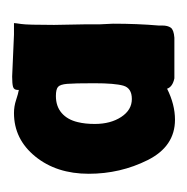

<svg xmlns="http://www.w3.org/2000/svg" viewBox="-16 -755 308 316"><g transform="rotate(-90 138.0 -597.0)"><path d="M255 -662 256 -608V-586L257 -565Q257 -525 254 -490V-484Q254 -475 250.5 -470Q247 -465 234 -464H167Q153 -467 150 -476Q124 -463 99 -463Q55 -463 32.5 -508Q10 -553 10 -605Q10 -658 38.5 -693Q67 -728 110 -728Q121 -728 131.5 -724.5Q142 -721 148 -720V-722Q148 -728 153 -729.5Q158 -731 170 -731L239 -728H258Q258 -726 256.5 -716Q255 -706 255 -662ZM133 -534Q151 -534 155 -548Q159 -562 159 -596Q159 -629 158 -640.5Q157 -652 153 -655.5Q149 -659 138 -659Q121 -659 110 -649.5Q99 -640 95 -623Q92 -611 92 -595Q92 -569 103.5 -551.5Q115 -534 133 -534Z"/></g></svg>

Font: Londrina Solid Black
Style: Regular
Weight: 900
Designer: Marcelo Magalhaes
Foundry: Marcelo Magalhães
Version: Version 1.002